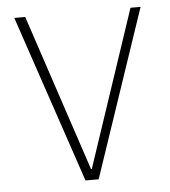

<svg xmlns="http://www.w3.org/2000/svg" viewBox="-47 -641 603 683"><g transform="rotate(-5 254.5 -299.0)"><path d="M278 0H231L29 -598H68L254 -39H257L444 -598H480Z"/></g></svg>

Font: IBM Plex Sans Arabic ExtraLight
Style: Regular
Weight: 200
Designer: Mike Abbink, Paul van der Laan, Pieter van Rosmalen, Wael Morcos, Khajak Apelian
Foundry: Bold Monday
Version: Version 1.1